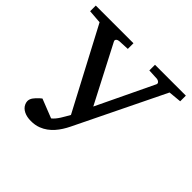

<svg xmlns="http://www.w3.org/2000/svg" viewBox="-169 -843 1034 1034"><g transform="rotate(45 347.5 -326.5)"><path d="M263 -70 154 -113C147 -108 141 -102 135 -96C123 -84 106 -68 106 -46C106 -39 108 -32 111 -25C123 2 155 17 195 17C216 17 235 14 253 7C308 -14 343 -62 368 -113L615 -620L689 -627V-670H454V-627L515 -624C525 -623 539 -614 534 -602L378 -276L209 -602C202 -615 216 -623 227 -624L290 -627V-670H3V-627L81 -621L325 -159C307 -128 288 -89 261 -69Z"/></g></svg>

Font: Veleka
Style: Regular
Weight: 400
Designer: Stefan Peev, Context Ltd, 2016; SIL International, 1997-2014.
Foundry: Stefan Peev, Context Ltd, 2016
Version: Version 1.000